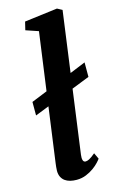

<svg xmlns="http://www.w3.org/2000/svg" viewBox="-125 -858 566 918"><g transform="rotate(-15 158.5 -398.5)"><path d="M55.2 -56.2Q55.2 -64 56.4 -75.2Q57.6 -86.4 58.6 -93.8L95.7 -364.7L27.3 -337.9V-404.8L105.5 -436.5L145 -723.6L83 -744.6L92.8 -785.2L255.9 -805.7L280.3 -792.5L239.3 -491.2L316.9 -522.9V-451.2L229 -416.5L186 -101.1Q183.6 -84 186.8 -74Q189.9 -64 199.7 -64Q207 -64 217.5 -69.1Q228 -74.2 248.5 -91.3L262.7 -61Q259.3 -55.7 248.5 -43.9Q237.8 -32.2 221.4 -20.3Q205.1 -8.3 183.3 0.7Q161.6 9.8 135.7 9.8Q118.7 9.8 104 6.1Q89.4 2.4 78.6 -5.4Q67.9 -13.2 61.5 -25.9Q55.2 -38.6 55.2 -56.2Z"/></g></svg>

Font: Brush Lettering One
Style: Bold Italic
Weight: 400
Italic angle: -7°
Designer: Eben Sorkin
Foundry: Eben Sorkin
Version: Version 1.001